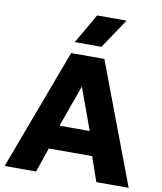

<svg xmlns="http://www.w3.org/2000/svg" viewBox="-99 -1016 923 1095"><g transform="rotate(10 362.5 -468.5)"><path d="M3.5 0 265 -700H457.5L721.5 0H534.5L485 -142H234L185.5 0ZM271.5 -280.5H446.5L358.5 -522.5ZM274.5 -765 374 -937H544.5L429 -765Z"/></g></svg>

Font: Geologica Cursive
Style: Bold
Weight: 700
Designer: Sindre Bremnes, Frode Helland
Foundry: Monokrom Skriftforlag AS
Version: Version 1.010;gftools[0.9.28]